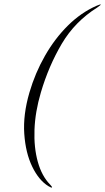

<svg xmlns="http://www.w3.org/2000/svg" viewBox="-20 -743 479 874"><path d="M114 -322Q140 -411 184.8 -489.2Q229.5 -567.5 289 -626.5Q348.5 -685.5 419 -716.5Q438.5 -724.5 438.5 -722.5Q439 -721.5 436.2 -719Q433.5 -716.5 423 -709Q321 -645 261.2 -543.8Q201.5 -442.5 166 -322Q140 -234 137 -152.5Q134 -71 152.2 -6Q170.5 59 208 97Q215 104.5 216.2 107Q217.5 109.5 216.5 110.5Q214 112.5 200.5 104.5Q157 78 126.8 15.8Q96.5 -46.5 90.5 -133.8Q84.5 -221 114 -322Z"/></svg>

Font: Fraunces 144pt Light
Style: Italic
Weight: 300
Italic angle: -16°
Version: Version 1.000;[0bf87f6ff]